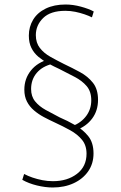

<svg xmlns="http://www.w3.org/2000/svg" viewBox="-20 -748 538 852"><path d="M214 84Q181 84 144 75Q107 66 79 50L87 24Q104 33 124.5 40Q145 47 168 51.5Q191 56 215 56Q279 56 321.5 23.5Q364 -9 364 -66Q364 -103 344 -127.5Q324 -152 291.5 -170Q259 -188 222 -205Q198 -216 174.5 -228.5Q151 -241 131 -258Q111 -275 99.5 -297.5Q88 -320 88 -350Q88 -399 117.5 -435.5Q147 -472 198 -485L214 -465Q168 -454 143 -424.5Q118 -395 118 -353Q118 -320 136 -298Q154 -276 183 -260Q212 -244 245 -227Q278 -213 313 -193Q348 -173 371.5 -144Q395 -115 395 -67Q395 -22 371.5 12Q348 46 307 65Q266 84 214 84ZM301 -188Q341 -204 363 -234Q385 -264 385 -303Q385 -342 364.5 -366Q344 -390 311 -407Q278 -424 243 -442Q219 -453 195 -466Q171 -479 151 -495.5Q131 -512 119.5 -535Q108 -558 108 -590Q108 -629 127 -660.5Q146 -692 183 -710Q220 -728 271 -728Q304 -728 339 -718.5Q374 -709 396 -697L388 -671Q374 -678 355 -684.5Q336 -691 314.5 -695.5Q293 -700 270 -700Q204 -700 171.5 -668Q139 -636 139 -592Q139 -558 157 -535Q175 -512 203.5 -496Q232 -480 264 -464Q300 -447 335 -428Q370 -409 392.5 -380.5Q415 -352 415 -305Q415 -257 389 -222Q363 -187 317 -170Z"/></svg>

Font: Murecho Thin ExtraLight
Style: Regular
Weight: 250
Version: Version 1.010